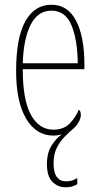

<svg xmlns="http://www.w3.org/2000/svg" viewBox="-20 -562 419 810"><path d="M257 228Q224 228 201 205Q178 182 178 130Q178 82 198.5 50.5Q219 19 241 5Q223 10 205 10Q133 10 90.5 -61Q48 -132 48 -262Q48 -403 87 -472.5Q126 -542 197 -542Q266 -542 301 -474.5Q336 -407 336 -291V-270H76Q76 -140 110.5 -77.5Q145 -15 205 -15Q249 -15 274.5 -41.5Q300 -68 312 -99Q316 -97 318.5 -92Q321 -87 321 -77Q321 -62 311 -45.5Q301 -29 290 -20Q271 -4 251.5 16Q232 36 219 63Q206 90 206 127Q206 167 220 185Q234 203 258 203Q272 203 282.5 200Q293 197 306 189V215Q294 222 283.5 225Q273 228 257 228ZM308 -295Q307 -394 281.5 -455.5Q256 -517 197 -517Q139 -517 109 -457Q79 -397 76 -295Z"/></svg>

Font: Noto Serif Khmer ExtraCondensed Thin
Style: Regular
Weight: 100
Width: 2
Designer: Danh Hong and the Monotype Design Team
Foundry: Monotype Imaging Inc.
Version: Version 2.004; ttfautohint (v1.8.4.7-5d5b)